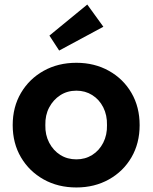

<svg xmlns="http://www.w3.org/2000/svg" viewBox="-20 -817 673 847"><path d="M36 -265Q36 -345 72.5 -407Q109 -469 172.5 -504.5Q236 -540 317 -540Q397 -540 460.5 -504.5Q524 -469 560 -407Q596 -345 596 -265Q596 -185 560 -123Q524 -61 460.5 -25.5Q397 10 317 10Q236 10 172.5 -25.5Q109 -61 72.5 -123Q36 -185 36 -265ZM452 -265Q453 -309 435.5 -343.5Q418 -378 387 -397.5Q356 -417 317 -417Q277 -417 246 -397Q215 -377 197 -343Q179 -309 180 -265Q179 -222 197 -187.5Q215 -153 246 -133.5Q277 -114 317 -114Q356 -114 387 -133.5Q418 -153 435.5 -187.5Q453 -222 452 -265ZM241 -594 198 -660 365 -797 436 -699Z"/></svg>

Font: Mach SemiBold
Style: Regular
Weight: 600
Version: Version 1.002